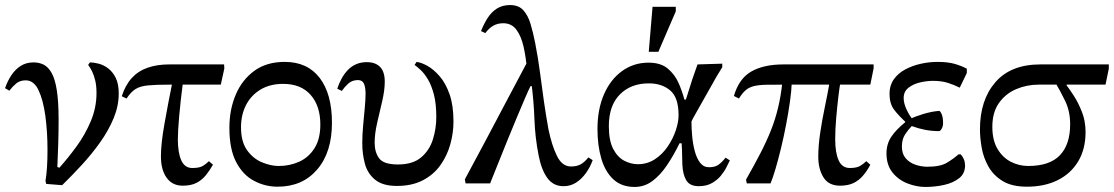

<svg xmlns="http://www.w3.org/2000/svg" viewBox="-38 -726 4409 760"><path d="M208 7 145 2 142 -10Q146 -33 148 -63.5Q150 -94 150 -132Q150 -205 141.5 -267.5Q133 -330 114.5 -369Q96 -408 64 -408Q41 -408 26 -395.5Q11 -383 -1 -367L-18 -377Q-8 -406 7.5 -429Q23 -452 44.5 -465.5Q66 -479 95 -479Q117 -479 135 -470Q153 -461 166.5 -437Q180 -413 187 -368Q194 -323 194 -251Q194 -208 192.5 -156Q191 -104 189 -65L197 -62Q231 -100 265 -146.5Q299 -193 321.5 -246.5Q344 -300 344 -358Q344 -386 339 -407Q334 -428 326.5 -443.5Q319 -459 311 -469L318 -479Q333 -479 352.5 -474Q372 -469 390 -455.5Q408 -442 420 -418Q432 -394 432 -356Q432 -307 412 -258.5Q392 -210 359 -163.5Q326 -117 286.5 -74Q247 -31 208 7Z M685 9Q644 9 621.5 -22.5Q599 -54 599 -107Q599 -157 613 -236Q627 -315 645 -404L687 -407Q676 -322 671 -263.5Q666 -205 666 -174Q666 -122 679.5 -91.5Q693 -61 723 -61Q752 -61 765.5 -69.5Q779 -78 789 -88L805 -74Q792 -51 776.5 -32Q761 -13 739.5 -2Q718 9 685 9ZM463 -336 444 -345Q458 -389 483.5 -417Q509 -445 546.5 -458Q584 -471 631 -471H849L850 -455L836 -391H634Q579 -391 548 -388Q517 -385 498.5 -373.5Q480 -362 463 -336Z M1061 13Q1011 13 967 -10.5Q923 -34 896.5 -85Q870 -136 870 -220Q870 -292 895 -351Q920 -410 968.5 -445.5Q1017 -481 1089 -481Q1179 -481 1227.5 -417.5Q1276 -354 1276 -240Q1276 -123 1217.5 -55Q1159 13 1061 13ZM1065 -69Q1109 -69 1146.5 -86Q1184 -103 1207 -139.5Q1230 -176 1230 -233Q1230 -307 1191.5 -350.5Q1153 -394 1083 -394Q1030 -394 992.5 -371Q955 -348 935.5 -309.5Q916 -271 916 -222Q916 -165 940 -131.5Q964 -98 999 -83.5Q1034 -69 1065 -69Z M1533 10Q1477 10 1447 -14.5Q1417 -39 1406.5 -77.5Q1396 -116 1396 -159Q1396 -193 1399.5 -230Q1403 -267 1406 -300Q1409 -333 1409 -355Q1409 -381 1402.5 -395Q1396 -409 1379 -409Q1356 -409 1341 -395.5Q1326 -382 1315 -366L1297 -375Q1304 -396 1314 -414.5Q1324 -433 1338 -448Q1352 -463 1371 -471.5Q1390 -480 1414 -480Q1448 -480 1466.5 -461Q1485 -442 1485 -403Q1485 -369 1475 -326Q1465 -283 1455 -240Q1445 -197 1445 -161Q1445 -123 1463 -99Q1481 -75 1537 -75Q1596 -75 1629 -103Q1662 -131 1675.5 -174Q1689 -217 1689 -262Q1689 -316 1679.5 -352Q1670 -388 1656 -411.5Q1642 -435 1627.5 -448.5Q1613 -462 1603 -469L1611 -481Q1629 -479 1653.5 -465.5Q1678 -452 1702 -424.5Q1726 -397 1741.5 -353Q1757 -309 1757 -245Q1757 -200 1744.5 -155Q1732 -110 1705.5 -72.5Q1679 -35 1636 -12.5Q1593 10 1533 10Z M2193 11Q2152 11 2128.5 -21.5Q2105 -54 2094 -111Q2080 -182 2077.5 -253.5Q2075 -325 2065 -402L2048 -450Q2044 -499 2034.5 -541Q2025 -583 2006 -608.5Q1987 -634 1954 -634Q1932 -634 1915 -624.5Q1898 -615 1883 -595L1866 -603Q1878 -633 1893 -656Q1908 -679 1929.5 -692.5Q1951 -706 1981 -706Q2015 -706 2033.5 -685.5Q2052 -665 2062 -631.5Q2072 -598 2080 -558Q2092 -497 2099.5 -439Q2107 -381 2115 -325Q2123 -269 2133 -214Q2146 -151 2166.5 -109Q2187 -67 2222 -67Q2245 -67 2260.5 -75.5Q2276 -84 2291 -103L2308 -92Q2298 -64 2281 -40.5Q2264 -17 2242 -3Q2220 11 2193 11ZM1902 0H1805L1802 -16Q1841 -88 1884.5 -170Q1928 -252 1971.5 -334.5Q2015 -417 2053 -488L2083 -385H2062Q2055 -372 2040.5 -338Q2026 -304 2007 -259Q1988 -214 1968.5 -165.5Q1949 -117 1931.5 -73.5Q1914 -30 1902 0Z M2474 14Q2422 14 2389.5 -16.5Q2357 -47 2342 -99Q2327 -151 2327 -215Q2327 -293 2352.5 -352Q2378 -411 2424 -444.5Q2470 -478 2529 -478Q2578 -478 2606 -454Q2634 -430 2648.5 -396.5Q2663 -363 2671 -332H2677Q2692 -381 2702.5 -412.5Q2713 -444 2723 -471L2821 -474V-460L2799 -424Q2755 -345 2727 -296.5Q2699 -248 2699 -244Q2699 -217 2702 -185.5Q2705 -154 2712.5 -126.5Q2720 -99 2733.5 -81.5Q2747 -64 2769 -64Q2793 -64 2807.5 -75Q2822 -86 2834 -102L2851 -91Q2846 -81 2837.5 -64Q2829 -47 2815 -30Q2801 -13 2779.5 -1Q2758 11 2728 11Q2693 11 2679 -11.5Q2665 -34 2663 -74Q2662 -93 2662 -113.5Q2662 -134 2660 -159H2652Q2629 -112 2602.5 -72.5Q2576 -33 2544.5 -9.5Q2513 14 2474 14ZM2487 -76Q2524 -76 2554 -95.5Q2584 -115 2605 -146Q2626 -177 2637 -210Q2648 -243 2648 -270Q2648 -340 2615 -368Q2582 -396 2530 -396Q2459 -396 2415.5 -352Q2372 -308 2372 -227Q2372 -169 2389.5 -136Q2407 -103 2433.5 -89.5Q2460 -76 2487 -76ZM2568 -521H2530L2545 -699H2637V-681Z M3287 9Q3242 9 3221.5 -24Q3201 -57 3201 -106Q3201 -149 3208.5 -199.5Q3216 -250 3227 -302.5Q3238 -355 3246 -401L3288 -396Q3285 -381 3280.5 -343Q3276 -305 3272 -259.5Q3268 -214 3268 -175Q3268 -122 3281.5 -91.5Q3295 -61 3326 -61Q3353 -61 3367 -69.5Q3381 -78 3391 -88L3407 -74Q3394 -49 3377.5 -30Q3361 -11 3339.5 -1Q3318 9 3287 9ZM3012 0H2918L2915 -15Q2948 -73 2972.5 -120.5Q2997 -168 3014 -211Q3031 -254 3042 -300Q3053 -346 3059 -401L3096 -398Q3095 -367 3089 -324.5Q3083 -282 3074 -234.5Q3065 -187 3054 -141.5Q3043 -96 3032 -58.5Q3021 -21 3012 0ZM2887 -336 2867 -346Q2887 -415 2936 -443Q2985 -471 3063 -471H3420V-455L3407 -391H3079Q3028 -391 2996.5 -390.5Q2965 -390 2945.5 -385Q2926 -380 2913 -368.5Q2900 -357 2887 -336Z M3625 14Q3590 14 3554 0Q3518 -14 3494.5 -43.5Q3471 -73 3471 -119Q3471 -156 3490 -184.5Q3509 -213 3545 -242V-249L3567 -256Q3584 -265 3617.5 -275Q3651 -285 3679 -287Q3684 -287 3689.5 -274Q3695 -261 3695 -239Q3695 -226 3689.5 -216.5Q3684 -207 3679 -207Q3651 -207 3624.5 -212Q3598 -217 3571 -227Q3558 -214 3545 -194.5Q3532 -175 3532 -146Q3532 -117 3547 -99.5Q3562 -82 3585.5 -74Q3609 -66 3633 -66Q3684 -66 3710.5 -82Q3737 -98 3756 -115H3765Q3773 -106 3777.5 -95Q3782 -84 3782 -71Q3782 -39 3758.5 -20.5Q3735 -2 3699 6Q3663 14 3625 14ZM3575 -253 3553 -237Q3519 -268 3501 -292Q3483 -316 3483 -355Q3483 -388 3500 -412Q3517 -436 3545 -451Q3573 -466 3606.5 -473.5Q3640 -481 3673 -481Q3714 -481 3741.5 -473Q3769 -465 3789 -454V-437L3761 -379Q3739 -390 3714 -398Q3689 -406 3654 -406Q3632 -406 3605 -400Q3578 -394 3558.5 -379Q3539 -364 3539 -338Q3539 -317 3550.5 -292.5Q3562 -268 3575 -253Z M4027 13Q3968 13 3931.5 -9Q3895 -31 3875 -66Q3855 -101 3848 -140.5Q3841 -180 3841 -214Q3841 -330 3902 -400.5Q3963 -471 4080 -471H4351V-454L4338 -391H4073Q4026 -391 3984 -373Q3942 -355 3916 -318Q3890 -281 3890 -224Q3890 -171 3910.5 -136.5Q3931 -102 3963.5 -85.5Q3996 -69 4032 -69Q4117 -69 4157.5 -111.5Q4198 -154 4198 -234Q4198 -286 4178 -327Q4158 -368 4140 -398L4184 -401V-388Q4195 -374 4212.5 -347Q4230 -320 4244.5 -283.5Q4259 -247 4259 -203Q4259 -136 4230 -87.5Q4201 -39 4149 -13Q4097 13 4027 13Z"/></svg>

Font: STIX Two Text
Style: Regular
Weight: 400
Designer: Ross Mills, John Hudson & Paul Hanslow, Tiro Typeworks Ltd; with prior portions MicroPress Inc., and Coen Hoffman.
Foundry: Tiro Typeworks Ltd
Version: Version 2.13 b171